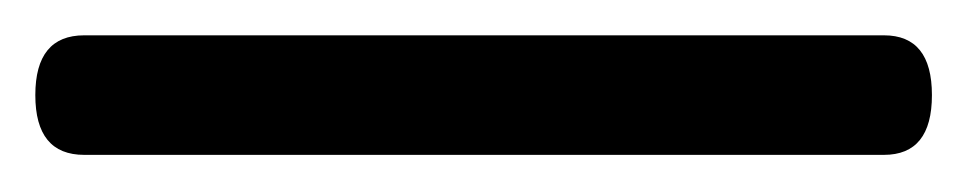

<svg xmlns="http://www.w3.org/2000/svg" viewBox="-20 72 535 106"><path d="M-0.5 124.5Q-0.5 91.5 26.5 91.5H468Q494.5 91.5 494.5 124.5Q494.5 157.5 468 157.5H26.5Q-0.5 157.5 -0.5 124.5Z"/></svg>

Font: Fraunces 9pt SemiBold
Style: Regular
Weight: 600
Version: Version 1.000;[b76b70a41]